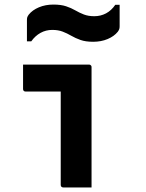

<svg xmlns="http://www.w3.org/2000/svg" viewBox="-20 -821 640 841"><path d="M246 -11Q246 -37 246 -77.5Q246 -118 246 -166.5Q246 -215 246 -263.5Q246 -312 246 -353Q246 -394 246 -420H227Q203 -420 188.5 -420Q174 -420 161.5 -420Q149 -420 133.5 -420Q118 -420 92 -420Q87 -420 84 -423Q81 -426 81 -431Q81 -458 81 -484.5Q81 -511 81 -538Q117 -538 145.5 -538Q174 -538 199.5 -538Q225 -538 251.5 -538Q278 -538 306.5 -538Q335 -538 370 -538Q374 -538 376 -536.5Q378 -535 379.5 -533Q381 -531 381 -527Q381 -481 381 -426Q381 -371 381 -313.5Q381 -256 381 -201.5Q381 -147 381 -100Q381 -84 381 -67Q381 -50 381 -33.5Q381 -17 381 0Q348 0 319.5 0Q291 0 257 0Q252 0 249 -3Q246 -6 246 -11ZM393 -750Q421 -750 444.5 -762.5Q468 -775 485 -800H504Q504 -783 504 -766.5Q504 -750 504 -735Q504 -720 504 -706Q504 -699 502.5 -694Q501 -689 496 -682Q480 -662 451.5 -650Q423 -638 388 -638Q355 -638 332.5 -646Q310 -654 292 -664.5Q274 -675 254.5 -682.5Q235 -690 209 -690Q181 -690 157.5 -677Q134 -664 117 -640H98Q98 -657 98 -673Q98 -689 98 -704.5Q98 -720 98 -733Q98 -741 99.5 -745.5Q101 -750 106 -757Q122 -777 150.5 -789Q179 -801 214 -801Q247 -801 269.5 -793.5Q292 -786 310 -775.5Q328 -765 347.5 -757.5Q367 -750 393 -750Z"/></svg>

Font: Recursive Monospace
Style: Bold
Weight: 700
Version: Version 1.047